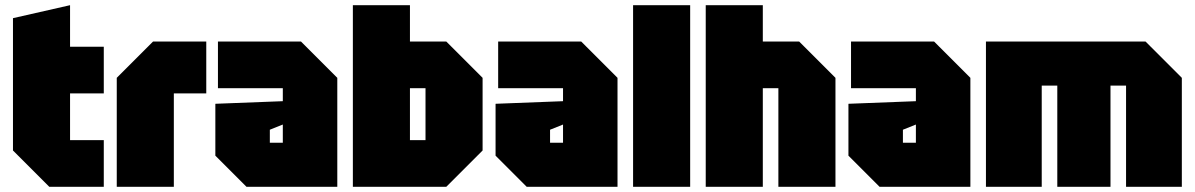

<svg xmlns="http://www.w3.org/2000/svg" viewBox="-20 -720 4605 740"><path d="M30 -650 250 -700V-540H380V-360H250V-180H380V0H170L30 -140Z M430 0V-420L570 -560H775V-360H650V0Z M810 -120V-320L1070 -330V-380H820V-560H1140L1280 -420V0H930ZM1020 -220V-170H1070V-240Z M1340 0V-700H1560V-560H1700L1840 -420V-140L1700 0ZM1560 -180H1620V-380H1560Z M1890 -120V-320L2150 -330V-380H1900V-560H2220L2360 -420V0H2010ZM2100 -220V-170H2150V-240Z M2420 0V-700H2640V0Z M2700 0V-700H2920V-560H3060L3200 -420V0H2980V-380H2920V0Z M3250 -120V-320L3510 -330V-380H3260V-560H3580L3720 -420V0H3370ZM3460 -220V-170H3510V-240Z M3780 -560H4395L4535 -420V0H4320V-390H4260V0H4055V-390H3995V0H3780Z"/></svg>

Font: Tektur Condensed Black
Style: Regular
Weight: 900
Width: 3
Designer: Adam Jagosz
Foundry: Adam Jagosz
Version: Version 1.005;gftools[0.9.30]